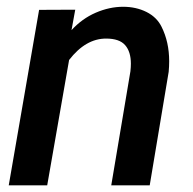

<svg xmlns="http://www.w3.org/2000/svg" viewBox="-20 -558 580 578"><path d="M188 -377.4 122.1 0H6.3L97.7 -528.3L206.5 -528.8L195.3 -467.3Q227.1 -502 268.3 -519.8Q309.6 -537.6 350.6 -537.6Q389.6 -537.6 420.9 -522Q452.1 -506.3 466.3 -477.5Q489.3 -431.6 489.3 -373.5Q489.3 -357.9 487.8 -341.8L430.7 0H314.9L372.6 -343.3Q374 -356 374 -366.2Q374 -402.3 356.7 -422.1Q339.4 -441.9 299.3 -441.9Q237.8 -441.9 188 -377.4Z"/></svg>

Font: Mardoto Medium
Style: Italic
Weight: 500
Italic angle: -12°
Designer: Christian Robertson, Vahan Hovhannisyan
Foundry: Google
Version: Version 1.000